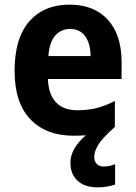

<svg xmlns="http://www.w3.org/2000/svg" viewBox="-20 -576 586 829"><path d="M387 102Q387 122 398.5 132.5Q410 143 428 143Q441 143 454.5 140Q468 137 477 133V221Q461 226 442.5 229.5Q424 233 402 233Q346 233 315 204.5Q284 176 284 127Q284 65 351 8Q327 10 298 10Q179 10 111 -61Q43 -132 43 -270Q43 -411 106.5 -483.5Q170 -556 280 -556Q386 -556 445.5 -491Q505 -426 505 -308V-235H187Q189 -170 221 -135Q253 -100 314 -100Q360 -100 397.5 -109.5Q435 -119 476 -140V-28Q422 20 404.5 48.5Q387 77 387 102ZM283 -451Q243 -451 218 -422Q193 -393 189 -334H371Q371 -386 348.5 -418.5Q326 -451 283 -451Z"/></svg>

Font: Noto Sans Lao UI SemCond
Style: Bold
Weight: 700
Width: 4
Designer: Monotype Design Team
Foundry: Monotype Imaging Inc.
Version: Version 2.000; ttfautohint (v1.8.4.7-5d5b)